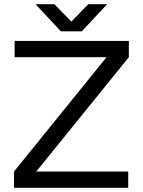

<svg xmlns="http://www.w3.org/2000/svg" viewBox="-20 -895 681 915"><path d="M46.7 -77.5 487.8 -622.5H49.7V-700H594V-622.5L152.8 -77.5H591V0H46.7ZM276.3 -747.3 400.8 -875H490.8L369.7 -745.7H276.3ZM149.2 -875H239.2L363.7 -747.3V-745.7H270.3Z"/></svg>

Font: Oak Sans Light
Style: Regular
Weight: 400
Designer: Erik Kennedy, Walven
Foundry: Erik Kennedy, Walven
Version: Version 1.100;Glyphs 3.1.2 (3151)